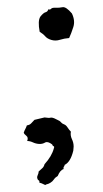

<svg xmlns="http://www.w3.org/2000/svg" viewBox="-20 -450 289 541"><path d="M187.5 -37.1 186.5 -25.4Q178.7 6.8 162.1 14.6Q162.1 17.6 160.2 19.5Q158.2 21.5 159.2 26.4Q149.4 29.3 142.6 45.9Q135.7 49.8 131.8 55.7Q127.9 61.5 122.1 64.9Q116.2 68.4 113.3 68.8Q110.4 69.3 107.4 71.3Q95.7 65.4 90.8 64.5Q91.8 59.6 88.9 58.1Q85.9 56.6 85 52.2Q84 47.9 86.4 43Q88.9 38.1 88.9 33.2Q93.8 28.3 98.6 24.4Q103.5 20.5 105.5 12.7Q126 -9.8 131.8 -32.2Q133.8 -37.1 130.9 -38.1Q127.9 -39.1 127 -43Q114.3 -52.7 106.9 -48.3Q99.6 -43.9 90.3 -44.4Q81.1 -44.9 72.8 -48.8Q64.5 -52.7 56.6 -52.7Q60.5 -62.5 54.2 -67.4Q47.9 -72.3 46.9 -76.2Q48.8 -82 51.3 -86.4Q53.7 -90.8 55.7 -96.7Q63.5 -97.7 67.9 -102.5Q72.3 -107.4 77.1 -112.3L105.5 -119.1Q118.2 -117.2 121.1 -118.2Q127 -120.1 137.7 -114.3L147.5 -109.4Q150.4 -107.4 152.8 -104.5Q155.3 -101.6 160.6 -99.6Q166 -97.7 170.4 -90.8Q174.8 -84 179.7 -79.1Q177.7 -68.4 182.6 -58.1Q187.5 -47.9 187.5 -37.1ZM174.8 -342.8Q161.1 -341.8 148.9 -337.9Q136.7 -334 125 -337.4Q113.3 -340.8 107.4 -347.7Q101.6 -354.5 91.8 -360.4Q85.9 -391.6 93.8 -403.3Q102.5 -414.1 108.4 -415.5Q114.3 -417 116.2 -423.8Q121.1 -421.9 124 -425.3Q127 -428.7 136.7 -428.2Q146.5 -427.7 156.2 -429.7Q166 -431.6 182.6 -412.1Q192.4 -391.6 186.5 -373.5Q180.7 -355.5 174.8 -342.8Z"/></svg>

Font: Mountains of Christmas
Style: Bold
Weight: 700
Designer: Crystal Kluge
Foundry: Font Diner, Inc DBA Tart Workshop
Version: Version 1.002